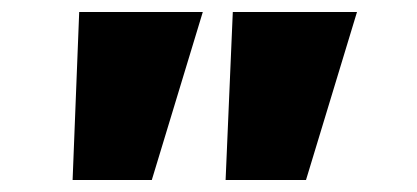

<svg xmlns="http://www.w3.org/2000/svg" viewBox="-20 -720 695 320"><path d="M356 -420 368 -700H575L490 -420ZM101 -420 112 -700H318L233 -420Z"/></svg>

Font: Lexend Peta ExtraBold
Style: Regular
Weight: 800
Version: Version 1.007